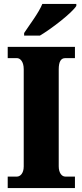

<svg xmlns="http://www.w3.org/2000/svg" viewBox="-20 -951 416 971"><path d="M102 -784V-771H182C244 -808 344 -886 366 -921V-931H194C176 -886 128 -824 102 -784ZM19 0H359V-58H310C293 -58 277 -76 277 -110V-600C277 -641 289 -657 310 -657H359V-714H19V-657H66C81 -657 100 -641 100 -601V-109C100 -73 81 -58 66 -58H19Z"/></svg>

Font: Noto Serif Ethiopic Condensed Black
Style: Regular
Weight: 900
Width: 3
Designer: Monotype Design Team
Foundry: Monotype Imaging Inc.
Version: Version 2.102